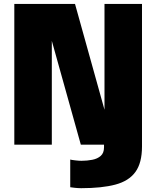

<svg xmlns="http://www.w3.org/2000/svg" viewBox="-20 -758 819 1006"><path d="M405.5 228Q389 228 371.2 226Q353.5 224 348 223V78Q355 80 373.8 82.2Q392.5 84.5 407 84.5Q436.5 84.5 463.5 79.2Q490.5 74 507.8 58.8Q525 43.5 525 14V0H403.5L251.5 -544V0H55V-737.5H373L527.5 -183V-737.5H724V9.5Q724 95.5 689.5 143Q655 190.5 584.5 209.2Q514 228 405.5 228Z"/></svg>

Font: Epilogue Black
Style: Regular
Weight: 900
Designer: Tyler Finck
Foundry: Etcetera Type Co
Version: Version 2.111; ttfautohint (v1.8.3)